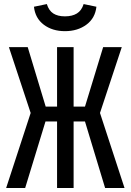

<svg xmlns="http://www.w3.org/2000/svg" viewBox="-20 -943 655 963"><path d="M266.2 -333.8H208.2L106.2 0H10.8L133.8 -376.4L24.6 -706.7H119L209.2 -408.2H266.2V-706.7H349.2V-408.2H406.2L497.4 -706.7H590.8L481.5 -376.4L604.6 0H507.2L406.2 -333.8H349.2V0H266.2ZM305.6 -786.7Q242.6 -786.7 199.5 -819.2Q156.4 -851.8 150.3 -909.2L214.9 -922.6Q225.1 -889.7 247.4 -875.4Q269.7 -861 305.6 -861Q342.1 -861 365.6 -875.4Q389.2 -889.7 399.5 -922.6L463.6 -909.2Q457.4 -851.8 413.3 -819.2Q369.2 -786.7 305.6 -786.7Z"/></svg>

Font: Fira Code Retina
Style: Regular
Weight: 450
Monospace: yes
Designer: Carrois Corporate, Edenspiekermann AG, Nikita Prokopov
Foundry: Carrois Corporate, Edenspiekermann AG, Nikita Prokopov
Version: Version 6.002